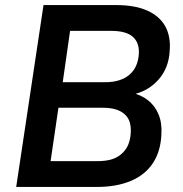

<svg xmlns="http://www.w3.org/2000/svg" viewBox="-20 -739 723 759"><path d="M44 0 152 -719H438Q514 -719 562.5 -697Q611 -675 633 -635.5Q655 -596 651 -541Q648 -470 605.5 -423Q563 -376 498 -364V-373Q536 -365 564 -343.5Q592 -322 606.5 -287.5Q621 -253 618 -207Q615 -140 584 -93.5Q553 -47 496.5 -23.5Q440 0 363 0ZM180 -102H365Q391 -102 411.5 -106.5Q432 -111 447.5 -121Q463 -131 474 -145Q485 -159 490.5 -177Q496 -195 497 -216Q498 -241 492 -258.5Q486 -276 471.5 -288.5Q457 -301 436 -307Q415 -313 387 -313H211ZM228 -414H395Q457 -414 491.5 -443.5Q526 -473 529 -528Q531 -571 504.5 -594Q478 -617 419 -617H257Z"/></svg>

Font: Nunitoga
Style: Bold Italic
Weight: 700
Italic angle: -9°
Designer: Vernon Adams
Foundry: Vernon Adams
Version: Version 1.0